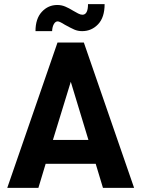

<svg xmlns="http://www.w3.org/2000/svg" viewBox="-20 -905 681 925"><path d="M15 0ZM441 -116H200L165 0H15L257 -700H384L626 0H476ZM406 -231 321 -511 235 -231ZM256 -881Q276 -881 294 -873.5Q312 -866 333 -853Q345 -846 356.5 -840Q368 -834 377 -834Q404 -834 404 -885H484Q484 -821 452.5 -788Q421 -755 376 -755Q355 -755 338 -762.5Q321 -770 292 -786Q267 -802 258 -802Q247 -802 239.5 -789Q232 -776 231 -755H151Q151 -815 181.5 -848Q212 -881 256 -881Z"/></svg>

Font: Sarabun
Style: Bold
Weight: 700
Designer: Suppakit Chalermlarp | Katatrad Co.,Ltd.
Foundry: Cadson Demak Co.,Ltd.
Version: Version 1.000; ttfautohint (v1.6)